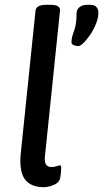

<svg xmlns="http://www.w3.org/2000/svg" viewBox="-20 -773 430 800"><path d="M163 7Q109 7 84.5 -25Q60 -57 66 -129L128 -729Q131 -753 173 -753H190Q232 -753 230 -729L167 -119Q163 -77 194 -77Q207 -77 216 -80.5Q225 -84 229 -84Q235 -84 235 -75Q235 -73 234.5 -62Q234 -51 231 -32Q226 -11 203 -2Q180 7 163 7ZM306 -581Q297 -581 287 -585Q277 -589 278 -598Q278 -617 288.5 -644Q299 -671 299 -717Q299 -733 311 -743Q323 -753 344 -753H355Q374 -753 382 -743.5Q390 -734 390 -720Q390 -699 380.5 -675Q371 -651 357 -630Q343 -609 329 -595Q315 -581 306 -581Z"/></svg>

Font: Asap Medium
Style: Italic
Weight: 500
Italic angle: -6°
Designer: Pablo Cosgaya
Foundry: Omnibus-Type
Version: Version 3.001; ttfautohint (v1.8.3)